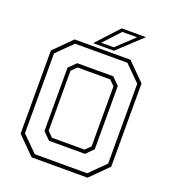

<svg xmlns="http://www.w3.org/2000/svg" viewBox="-151 -960 955 1071"><g transform="rotate(20 326.5 -424.0)"><path d="M160.5 0 57.5 -103V-597L160.5 -700H492.5L595.5 -597V-103L492.5 0ZM229.5 -141.5H423.5L454 -172V-528L423.5 -558.5H229.5L199 -528V-172ZM171 -22.5H482L573.5 -113.5V-587.5L482 -678.5H171L79.5 -587.5V-113.5ZM220 -120 177.5 -162.5V-538.5L220 -580.5H433.5L476 -538.5V-162.5L433.5 -120ZM265 -716 387 -848H530.5L388.5 -716ZM306.5 -733.5H381L484.5 -830.5H396.5Z"/></g></svg>

Font: Tourney Thin ExtraLight
Style: Regular
Weight: 250
Version: Version 1.015